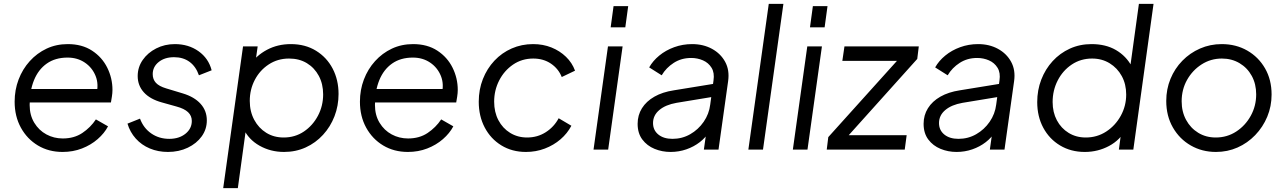

<svg xmlns="http://www.w3.org/2000/svg" viewBox="-20 -777 6678 997"><path d="M305 12Q233 12 177 -21.5Q121 -55 88.5 -114Q56 -173 56 -249Q56 -310 76.5 -364Q97 -418 134.5 -459.5Q172 -501 222 -524.5Q272 -548 332 -548Q406 -548 458 -514Q510 -480 537 -425.5Q564 -371 564 -310Q564 -294 561 -275Q558 -256 556 -245H103L108 -315H518L480 -286Q494 -339 476.5 -382.5Q459 -426 420.5 -452Q382 -478 331 -478Q267 -478 223 -447Q179 -416 156.5 -360.5Q134 -305 134 -232Q134 -179 158 -139.5Q182 -100 221 -79Q260 -58 306 -58Q365 -58 407.5 -86.5Q450 -115 478 -157L541 -121Q522 -85 487 -54.5Q452 -24 405.5 -6Q359 12 305 12Z M852 12Q801 12 758 -6Q715 -24 685 -57.5Q655 -91 642 -135L707 -161Q725 -112 765.5 -84Q806 -56 859 -56Q910 -56 943 -82.5Q976 -109 976 -149Q976 -176 956.5 -194.5Q937 -213 896 -224L821 -245Q759 -262 727 -297.5Q695 -333 695 -382Q695 -428 721 -465.5Q747 -503 791 -525.5Q835 -548 888 -548Q959 -548 1011 -511Q1063 -474 1079 -412L1013 -386Q997 -432 964 -456Q931 -480 884 -480Q835 -480 804 -455Q773 -430 773 -392Q773 -365 789.5 -347Q806 -329 843 -318L929 -292Q989 -274 1021.5 -238Q1054 -202 1054 -152Q1054 -106 1027.5 -69Q1001 -32 955 -10Q909 12 852 12Z M1139 200 1242 -536H1318L1301 -416L1276 -438Q1311 -489 1366.5 -518.5Q1422 -548 1490 -548Q1565 -548 1621 -513.5Q1677 -479 1707.5 -420.5Q1738 -362 1738 -289Q1738 -228 1717 -173.5Q1696 -119 1657.5 -77Q1619 -35 1567.5 -11.5Q1516 12 1455 12Q1385 12 1327.5 -20.5Q1270 -53 1244 -110L1259 -120L1215 200ZM1453 -63Q1512 -63 1558 -94Q1604 -125 1631 -176Q1658 -227 1658 -287Q1658 -341 1635.5 -383Q1613 -425 1573.5 -449Q1534 -473 1481 -473Q1422 -473 1375.5 -442.5Q1329 -412 1303 -362Q1277 -312 1277 -253Q1277 -198 1300 -155Q1323 -112 1362.5 -87.5Q1402 -63 1453 -63Z M2098 12Q2026 12 1970 -21.5Q1914 -55 1881.5 -114Q1849 -173 1849 -249Q1849 -310 1869.5 -364Q1890 -418 1927.5 -459.5Q1965 -501 2015 -524.5Q2065 -548 2125 -548Q2199 -548 2251 -514Q2303 -480 2330 -425.5Q2357 -371 2357 -310Q2357 -294 2354 -275Q2351 -256 2349 -245H1896L1901 -315H2311L2273 -286Q2287 -339 2269.5 -382.5Q2252 -426 2213.5 -452Q2175 -478 2124 -478Q2060 -478 2016 -447Q1972 -416 1949.5 -360.5Q1927 -305 1927 -232Q1927 -179 1951 -139.5Q1975 -100 2014 -79Q2053 -58 2099 -58Q2158 -58 2200.5 -86.5Q2243 -115 2271 -157L2334 -121Q2315 -85 2280 -54.5Q2245 -24 2198.5 -6Q2152 12 2098 12Z M2711 12Q2639 12 2583.5 -22Q2528 -56 2497 -115Q2466 -174 2466 -249Q2466 -312 2487.5 -366.5Q2509 -421 2547.5 -462Q2586 -503 2637.5 -525.5Q2689 -548 2748 -548Q2800 -548 2843.5 -530.5Q2887 -513 2919 -482Q2951 -451 2966 -410L2897 -377Q2880 -420 2841 -446.5Q2802 -473 2749 -473Q2690 -473 2644 -441.5Q2598 -410 2572 -359Q2546 -308 2546 -249Q2546 -195 2568 -153Q2590 -111 2629 -87Q2668 -63 2717 -63Q2771 -63 2814 -90.5Q2857 -118 2881 -163L2947 -124Q2926 -84 2890.5 -53.5Q2855 -23 2809 -5.5Q2763 12 2711 12Z M3062 0 3137 -536H3213L3138 0ZM3151 -635 3166 -745H3242L3227 -635Z M3462 12Q3418 12 3379 -4Q3340 -20 3315.5 -52.5Q3291 -85 3291 -134Q3291 -179 3313.5 -215Q3336 -251 3378 -275Q3420 -299 3479 -308L3694 -343L3687 -275L3493 -243Q3436 -233 3403.5 -205.5Q3371 -178 3371 -138Q3371 -101 3398.5 -78.5Q3426 -56 3472 -56Q3522 -56 3564 -80Q3606 -104 3634 -144.5Q3662 -185 3668 -234L3685 -359Q3691 -399 3675 -425Q3659 -451 3630.5 -463.5Q3602 -476 3569 -476Q3518 -476 3478.5 -450.5Q3439 -425 3416 -386L3351 -427Q3370 -461 3403.5 -488.5Q3437 -516 3481 -532Q3525 -548 3574 -548Q3632 -548 3677 -523.5Q3722 -499 3745.5 -456Q3769 -413 3761 -356L3711 0H3635L3650 -107L3663 -94Q3645 -63 3614 -39Q3583 -15 3544 -1.5Q3505 12 3462 12Z M3866 0 3972 -757H4048L3942 0Z M4097 0 4172 -536H4248L4173 0ZM4186 -635 4201 -745H4277L4262 -635Z M4273 0 4281 -65 4662 -488 4674 -461H4354L4365 -536H4751L4743 -471L4363 -48L4351 -75H4688L4678 0Z M4947 12Q4903 12 4864 -4Q4825 -20 4800.5 -52.5Q4776 -85 4776 -134Q4776 -179 4798.5 -215Q4821 -251 4863 -275Q4905 -299 4964 -308L5179 -343L5172 -275L4978 -243Q4921 -233 4888.5 -205.5Q4856 -178 4856 -138Q4856 -101 4883.5 -78.5Q4911 -56 4957 -56Q5007 -56 5049 -80Q5091 -104 5119 -144.5Q5147 -185 5153 -234L5170 -359Q5176 -399 5160 -425Q5144 -451 5115.5 -463.5Q5087 -476 5054 -476Q5003 -476 4963.5 -450.5Q4924 -425 4901 -386L4836 -427Q4855 -461 4888.5 -488.5Q4922 -516 4966 -532Q5010 -548 5059 -548Q5117 -548 5162 -523.5Q5207 -499 5230.5 -456Q5254 -413 5246 -356L5196 0H5120L5135 -107L5148 -94Q5130 -63 5099 -39Q5068 -15 5029 -1.5Q4990 12 4947 12Z M5613 12Q5541 12 5485 -21.5Q5429 -55 5397.5 -113.5Q5366 -172 5366 -247Q5366 -309 5387 -363.5Q5408 -418 5446 -459.5Q5484 -501 5535.5 -524.5Q5587 -548 5648 -548Q5722 -548 5775 -517Q5828 -486 5857 -432L5847 -416L5894 -757H5970L5865 0H5790L5806 -120L5828 -108Q5797 -50 5739 -19Q5681 12 5613 12ZM5618 -63Q5677 -63 5724.5 -94Q5772 -125 5800 -176Q5828 -227 5828 -286Q5828 -340 5805 -382Q5782 -424 5742 -448.5Q5702 -473 5651 -473Q5592 -473 5545.5 -442Q5499 -411 5472.5 -359.5Q5446 -308 5446 -247Q5446 -194 5468 -152.5Q5490 -111 5529 -87Q5568 -63 5618 -63Z M6294 12Q6222 12 6163.5 -21.5Q6105 -55 6070.5 -115Q6036 -175 6036 -253Q6036 -314 6058 -367.5Q6080 -421 6119.5 -461.5Q6159 -502 6211.5 -525Q6264 -548 6324 -548Q6398 -548 6456.5 -514.5Q6515 -481 6549 -422Q6583 -363 6583 -286Q6583 -225 6560.5 -171Q6538 -117 6498 -75.5Q6458 -34 6406 -11Q6354 12 6294 12ZM6293 -63Q6352 -63 6399.5 -94Q6447 -125 6475 -176Q6503 -227 6503 -287Q6503 -341 6480 -383Q6457 -425 6416.5 -449Q6376 -473 6325 -473Q6267 -473 6219.5 -442.5Q6172 -412 6144 -362Q6116 -312 6116 -251Q6116 -197 6139 -154.5Q6162 -112 6202 -87.5Q6242 -63 6293 -63Z"/></svg>

Font: Plus Jakarta Sans
Style: Italic
Weight: 400
Italic angle: -8°
Designer: Gumpita Rahayu
Foundry: Tokotype
Version: Version 2.006